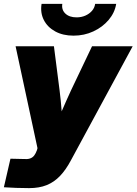

<svg xmlns="http://www.w3.org/2000/svg" viewBox="-37 -760 701 985"><path d="M-17.1 200.7 16.6 54.2 82.5 55.7Q103.5 57.6 116.7 53.2Q129.9 48.8 138.2 38.1Q146.5 27.3 152.8 9.8L155.3 0L43 -522.5H239.7L268.6 -296.9Q275.4 -243.7 279.3 -189.9Q283.2 -136.2 287.1 -80.1H234.9Q256.8 -136.2 280 -190.2Q303.2 -244.1 327.6 -296.9L435.1 -522.5H643.6L327.1 62Q301.3 110.8 271 142.6Q240.7 174.3 202.4 189.7Q164.1 205.1 112.3 205.1Q80.1 205.1 46.4 203.9Q12.7 202.6 -17.1 200.7ZM340.3 -577.1Q285.6 -577.1 246.1 -598.9Q206.5 -620.6 187.7 -657.7Q168.9 -694.8 176.3 -740.2H282.7Q277.8 -710 298.3 -690.4Q318.8 -670.9 356 -670.9Q380.4 -670.9 400.9 -679.9Q421.4 -689 434.8 -704.3Q448.2 -719.7 451.2 -740.2H559.1Q551.8 -694.8 520.3 -657.7Q488.8 -620.6 441.9 -598.9Q395 -577.1 340.3 -577.1Z"/></svg>

Font: Inter 28pt Black
Style: Italic
Weight: 900
Italic angle: -9.3988°
Designer: Rasmus Andersson
Foundry: rsms
Version: Version 4.001;git-66647c0bb